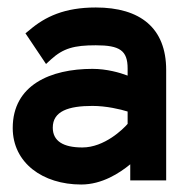

<svg xmlns="http://www.w3.org/2000/svg" viewBox="-20 -482 488 513"><path d="M14 -140C14 -47 94 11 197 11C253 11 300 -20 328 -43V0H424V-295C424 -407 355 -462 236 -462C153 -462 101 -438 58 -401L48 -393L103 -311L116 -323C149 -353 178 -361 236 -361C300 -361 321 -347 321 -299V-280C300 -288 265 -298 227 -298C115 -298 14 -255 14 -140ZM121 -141C121 -185 163 -199 227 -199C264 -199 302 -190 321 -184V-151C309 -137 259 -88 200 -88C149 -88 121 -105 121 -141Z"/></svg>

Font: Charger Sport
Style: Blk
Weight: 900
Designer: Jasper
Foundry: Cannot Into Space Fonts
Version: Version 1.1